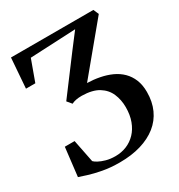

<svg xmlns="http://www.w3.org/2000/svg" viewBox="-177 -864 930 996"><g transform="rotate(-30 288.0 -366.0)"><path d="M252 11Q196 11 150 2.2Q104 -6.5 71.8 -16.8Q39.5 -27 25 -32L45 -202.5H103.5L130.5 -67Q136 -60.5 152.2 -51.5Q168.5 -42.5 193.2 -35.5Q218 -28.5 249 -28.5Q284.5 -28.5 315.8 -41.2Q347 -54 370.8 -78.8Q394.5 -103.5 408 -139.8Q421.5 -176 421.5 -222.5Q421.5 -266.5 405.5 -303.8Q389.5 -341 352.8 -363.8Q316 -386.5 253 -387.5Q233 -387.5 218 -384.5Q203 -381.5 191.5 -375.5L169 -402.5L328.5 -615L396 -703.5L123 -690.5L77 -564H21L34.5 -743H528L542 -711L310 -431Q329 -430.5 347.8 -428.5Q366.5 -426.5 384 -423Q420.5 -416 452 -401.8Q483.5 -387.5 506.8 -364.5Q530 -341.5 543 -309.8Q556 -278 556 -235.5Q556 -177.5 535.2 -131.8Q514.5 -86 474.8 -54.2Q435 -22.5 378.8 -5.8Q322.5 11 252 11Z"/></g></svg>

Font: Merriweather 96pt SemiBold
Style: Regular
Weight: 600
Version: Version 2.100